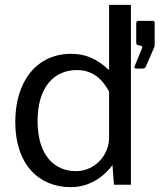

<svg xmlns="http://www.w3.org/2000/svg" viewBox="-20 -762 658 792"><path d="M272 10C364 10 420 -49 444 -81L450 0H520V-742H430V-473C380 -519 334 -540 274 -540C132 -540 43 -428 43 -259C43 -85 139 10 272 10ZM541 -479H564C575 -479 579 -481 582 -488L617 -569C617 -570 618 -572 618 -575V-668C618 -673 615 -676 611 -676H551C546 -676 542 -673 542 -666V-585C542 -578 545 -576 553 -575L561 -573C568 -572 568 -569 565 -561L535 -488C533 -484 536 -479 541 -479ZM293 -56C208 -56 135 -117 135 -263C135 -404 204 -473 297 -473C353 -473 397 -446 430 -384V-193C430 -124 373 -56 293 -56Z"/></svg>

Font: 18Franklin
Style: Regular
Weight: 400
Designer: Pablo Impallari, Rodrigo Fuenzalida (Modified by Dan O. Williams)
Version: Version 0.025;PS 000.025;hotconv 1.0.88;makeotf.lib2.5.64775